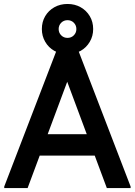

<svg xmlns="http://www.w3.org/2000/svg" viewBox="-20 -963 690 983"><path d="M527 0 274 -679 267.7 -700H382.7L648.7 -8V0ZM1.7 0V-8L267.7 -700H382.7L374.3 -679L121.3 0ZM119.7 -166.3 149.7 -276H510.7L540.7 -166.3ZM325.7 -686Q288 -686 258.2 -702.7Q228.5 -719.5 211.4 -749.1Q194.3 -778.6 194.3 -814.3Q194.3 -851.2 211.4 -880.2Q228.5 -909.2 258.2 -925.9Q288 -942.7 325.7 -942.7Q363.5 -942.7 393 -925.9Q422.5 -909.2 439.7 -880.2Q457 -851.2 457 -814.3Q457 -778.6 439.7 -749.1Q422.5 -719.5 393 -702.7Q363.5 -686 325.7 -686ZM325.6 -769Q345 -769 358 -782.2Q371 -795.3 371 -814.3Q371 -833.3 358.1 -846.5Q345.1 -859.7 325.7 -859.7Q306.3 -859.7 293.3 -846.5Q280.3 -833.3 280.3 -814.3Q280.3 -795.3 293.3 -782.2Q306.2 -769 325.6 -769Z"/></svg>

Font: Fustat
Style: Regular
Weight: 400
Designer: Mohamed Gaber, Khaled Hosny, Laura Garcia Mut
Foundry: Kief Type Foundry, Alif Type Foundry, Hard Type Foundry
Version: Version 1.007